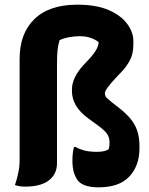

<svg xmlns="http://www.w3.org/2000/svg" viewBox="-20 -790 640 822"><path d="M64 -538Q64 -647 127.5 -708.5Q191 -770 311 -770Q392 -770 445 -747Q498 -724 524.5 -688Q551 -652 551 -614V-601Q551 -560 536.5 -532.5Q522 -505 499 -481L478 -459Q429 -407 429 -391Q429 -378 438 -370Q447 -362 460 -351L486 -331Q536 -293 556.5 -255.5Q577 -218 577 -166V-154Q577 -81 534 -34.5Q491 12 402 12Q371 12 350 5.5Q329 -1 318 -12Q306 -24 298 -46.5Q290 -69 290 -103Q290 -122 292 -136.5Q294 -151 297 -161H303Q323 -150 344 -145Q365 -140 396 -140Q429 -140 445 -151Q449 -163 449 -181Q449 -203 436.5 -219.5Q424 -236 387 -262L358 -283Q288 -334 288 -400V-407Q288 -457 337 -511L367 -543Q403 -584 402 -610Q369 -635 321 -635Q299 -635 275 -630.5Q251 -626 235 -618Q228 -595 226 -571.5Q224 -548 224 -510V-91Q224 -45 189.5 -18Q155 9 87 9Q77 9 65.5 7.5Q54 6 44 2Q52 -21 58 -48.5Q64 -76 64 -106Z"/></svg>

Font: Recursive Sn Csl St XBd
Style: Regular
Weight: 800
Version: Version 1.085;hotconv 1.1.0;makeotfexe 2.6.0; ttfautohint (v